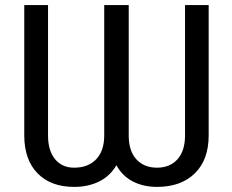

<svg xmlns="http://www.w3.org/2000/svg" viewBox="-20 -731 919 761"><path d="M807.1 -710.9H713.4V-194.3C713.4 -153.6 703.5 -122.2 683.6 -99.9C663.7 -77.6 636.6 -66.4 602.1 -66.4C567.9 -66.4 540.7 -77.5 520.5 -99.6C500.3 -121.7 490.2 -153.2 490.2 -193.8V-710.9H393.1V-193.8C393.1 -153.5 382.5 -122.2 361.3 -99.9C340.2 -77.6 311 -66.4 273.9 -66.4C242 -66.4 216.8 -77.6 198.2 -100.1C179.7 -122.6 170.4 -153.8 170.4 -193.8V-710.9H76.2V-192.4C76.5 -128.9 94.2 -79.3 129.2 -43.7C164.1 -8.1 212.4 9.8 273.9 9.8C310.7 9.8 343.6 2.7 372.6 -11.5C401.5 -25.6 424.5 -47.2 441.4 -76.2C457.4 -47.2 479.2 -25.6 507.1 -11.5C534.9 2.7 566.6 9.8 602.1 9.8C665.5 9.8 715.6 -8.1 752.2 -43.9C788.8 -79.8 807.1 -129.9 807.1 -194.3Z"/></svg>

Font: Roboto1
Style: rg
Weight: 400
Designer: Google
Version: Version 2.137; 2017